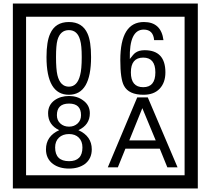

<svg xmlns="http://www.w3.org/2000/svg" viewBox="-20 -980 1195 1090"><path d="M1103 90H53V-960H1103ZM1028 15V-885H128V15ZM497 -656Q497 -442 371 -442Q244 -442 244 -656Q244 -744 265 -789Q294 -855 371 -855Q448 -855 477 -789Q497 -745 497 -656ZM444 -656Q444 -723 435 -752Q420 -809 371 -809Q322 -809 306 -752Q298 -723 298 -656Q298 -587 306 -553Q322 -488 371 -488Q419 -488 435 -554Q444 -587 444 -656ZM919 -569Q919 -511 886.5 -476.5Q854 -442 795 -442Q711 -442 684 -493Q663 -531 663 -639Q663 -855 797 -855Q895 -855 908 -752H855Q850 -812 796 -812Q713 -812 717 -645Q738 -673 748 -680Q768 -695 801 -695Q919 -695 919 -569ZM862 -569Q862 -653 793 -653Q723 -653 723 -569Q723 -485 793 -485Q862 -485 862 -569ZM501 -132Q501 -79 462 -49Q426 -23 372 -23Q317 -23 281 -49Q241 -79 241 -132Q241 -207 316 -241Q253 -271 253 -337Q253 -384 290 -411Q324 -435 372 -435Q419 -435 452 -410Q490 -383 490 -337Q490 -271 425 -241Q501 -207 501 -132ZM440 -326Q440 -392 372 -392Q303 -392 303 -326Q303 -297 322.5 -279Q342 -261 372 -261Q401 -261 420.5 -279Q440 -297 440 -326ZM448 -143Q448 -178 427.5 -198.5Q407 -219 372 -219Q336 -219 314.5 -198.5Q293 -178 293 -143Q293 -65 372 -65Q448 -65 448 -143ZM988 -30H930L887 -136H692L649 -30H592L759 -427H819ZM864 -183 788 -366 714 -183Z"/></svg>

Font: Unicode BMP Fallback SIL
Style: Regular
Weight: 400
Foundry: NRSI, SIL International
Version: Version 5.1 Based on Unicode 5.1